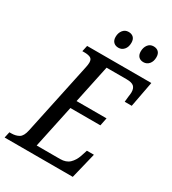

<svg xmlns="http://www.w3.org/2000/svg" viewBox="-243 -1023 1021 1137"><g transform="rotate(30 267.5 -454.5)"><path d="M-28 0 -19 -41H-6Q24 -41 45.5 -53.5Q67 -66 76 -109L181 -603Q183 -612 184 -620.5Q185 -629 185 -635Q185 -659 169.5 -666Q154 -673 130 -673H115L124 -714H563L530 -539H482L486 -578Q487 -585 488 -592.5Q489 -600 489 -607Q489 -634 475 -647Q461 -660 425 -660H288L233 -400H438L427 -346H222L160 -54H320Q361 -54 384 -76Q407 -98 419 -133L433 -176H481L438 0ZM460 -797Q439 -797 427 -809.5Q415 -822 415 -845Q415 -872 429 -890.5Q443 -909 467 -909Q488 -909 500.5 -897Q513 -885 513 -861Q513 -832 498 -814.5Q483 -797 460 -797ZM289 -797Q268 -797 255.5 -809.5Q243 -822 243 -845Q243 -872 257.5 -890.5Q272 -909 296 -909Q317 -909 329.5 -897Q342 -885 342 -861Q342 -832 327 -814.5Q312 -797 289 -797Z"/></g></svg>

Font: Noto Serif Condensed
Style: Italic
Weight: 400
Width: 3
Italic angle: -12°
Designer: Monotype Design Team
Foundry: Monotype Imaging Inc.
Version: Version 2.014; ttfautohint (v1.8.4.7-5d5b)